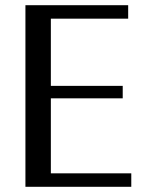

<svg xmlns="http://www.w3.org/2000/svg" viewBox="-20 -720 562 740"><path d="M78 0V-700H474V-648H155L176 -669V-30L154 -52H486V0ZM126 -341V-389H453V-341Z"/></svg>

Font: Sutasoma
Style: Regular
Weight: 400
Designer: Izhar Fathurrohim, Akbar Rohmanto, Arusyal Khofiqoini
Foundry: Kiwari Kolektiv
Version: Version 1.102